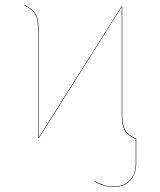

<svg xmlns="http://www.w3.org/2000/svg" viewBox="-20 -542 630 754"><path d="M515 2V97Q515 142 491.5 167Q468 192 429 192Q407 192 391 187.5Q375 183 365 178Q355 173 352 172L353 170Q374 180 389.5 185Q405 190 429 190Q467 190 490 166Q513 142 513 97V4Q480 -11 469 -31Q458 -51 458 -95V-515L133 0L130 -1V-421Q130 -464 118.5 -485.5Q107 -507 75 -520L76 -522Q109 -507 120.5 -486Q132 -465 132 -421V-2L458 -518L460 -517V-95Q460 -52 471.5 -31.5Q483 -11 515 2Z"/></svg>

Font: FiraGO Two
Style: Regular
Weight: 100
Designer: bBox Type
Foundry: bBox Type GmbH
Version: Version 1.001